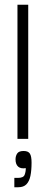

<svg xmlns="http://www.w3.org/2000/svg" viewBox="-20 -583 192 806"><path d="M53.3 0V-563H98.5V0ZM40.2 203V163.8H54.5Q78.2 163.8 83.2 151.3Q88.3 138.8 88.3 122.8Q67 126.2 56.1 116.4Q45.2 106.7 45.2 86Q45.2 71.8 52.2 61.3Q59.2 50.8 79.2 50.8Q98.3 50.8 105.4 61.8Q112.5 72.8 112.5 99.5Q112.5 132.2 107.7 155.4Q102.8 178.7 90.8 190.8Q78.8 203 57 203Z"/></svg>

Font: Darker Grotesque Light
Style: Regular
Weight: 300
Designer: Gabriel Lam
Foundry: TypeRant
Version: Version 1.000;gftools[0.9.28]